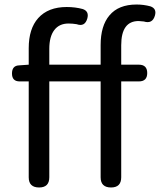

<svg xmlns="http://www.w3.org/2000/svg" viewBox="-20 -829 707 849"><path d="M153 0Q107 0 107 -45V-469H67Q33 -469 33 -504Q33 -539 65 -540L107 -543V-616Q107 -702 149 -749Q193 -798 275 -798Q313 -798 346 -789Q375 -779 366 -747Q355 -709 319 -722Q301 -725 283 -725Q242 -725 220 -696Q198 -667 198 -613V-543H311H425V-630Q425 -715 464 -761Q504 -809 584 -809Q615 -809 645 -801Q674 -791 665 -760Q654 -722 616 -734Q600 -736 593 -736Q516 -736 516 -629V-543H594Q631 -543 631 -506Q631 -469 594 -469H516V-45Q516 0 471 0Q425 0 425 -45V-469H198V-45Q198 0 153 0Z"/></svg>

Font: GenSenRounded JP R
Style: Regular
Weight: 400
Version: Version 1.501;PS 1;hotconv 16.6.51;makeotf.lib2.5.65220